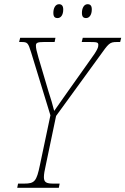

<svg xmlns="http://www.w3.org/2000/svg" viewBox="-20 -894 597 914"><path d="M390 -808C405 -808 417 -823 417 -849C417 -867 410 -874 397 -874C379 -874 370 -854 370 -833C370 -814 377 -808 390 -808ZM254 -808C270 -808 281 -823 281 -849C281 -867 273 -874 261 -874C243 -874 234 -854 234 -833C234 -814 241 -808 254 -808ZM62 0H260L264 -20H235C202 -20 189 -25 189 -51C189 -64 192 -82 198 -108L247 -342L452 -624C498 -688 501 -694 537 -694H552L557 -714H374L369 -694H408C443 -694 448 -692 448 -680C448 -670 446 -658 409 -608L297 -450C276 -420 255 -391 238 -366C231 -393 221 -429 211 -458L163 -620C154 -651 151 -665 151 -677C151 -690 158 -694 189 -694H240L244 -714H76L71 -694H82C111 -694 114 -690 128 -645L220 -345L170 -108C154 -31 145 -20 95 -20H66Z"/></svg>

Font: Noto Serif Condensed Thin
Style: Italic
Weight: 100
Width: 3
Italic angle: -12°
Designer: Monotype Design Team
Foundry: Monotype Imaging Inc.
Version: Version 2.013